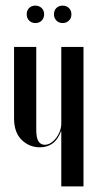

<svg xmlns="http://www.w3.org/2000/svg" viewBox="-20 -662 349 683"><path d="M197 -195Q176 -138 122 -138Q84 -138 57 -164.5Q30 -191 30 -241V-495H109V-200Q109 -171 117 -159Q125 -147 139 -147Q151 -147 161.5 -154Q172 -161 180 -171.5Q188 -182 193 -195.5Q198 -209 198 -222V-495H277V1H198V-195ZM75 -611Q75 -625 83.5 -633.5Q92 -642 106 -642Q119 -642 128 -633.5Q137 -625 137 -611Q137 -598 128.5 -589Q120 -580 106 -580Q92 -580 83.5 -589Q75 -598 75 -611ZM172 -611Q172 -625 180.5 -633.5Q189 -642 203 -642Q216 -642 225 -633.5Q234 -625 234 -611Q234 -597 225 -588.5Q216 -580 203 -580Q189 -580 180.5 -589Q172 -598 172 -611Z"/></svg>

Font: Moniqa SemBd Narrow Display
Style: Regular
Weight: 600
Width: 4
Designer: Rajesh Rajput
Foundry: Rajesh Rajput
Version: Version 1.000